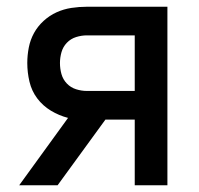

<svg xmlns="http://www.w3.org/2000/svg" viewBox="-20 -550 590 570"><path d="M151 0H37L182 -200Q155 -207 131 -221.5Q107 -236 90.5 -258Q74 -280 67.5 -307.5Q61 -335 61 -363Q61 -386 65.5 -409Q70 -432 81 -452Q92 -472 109.5 -488Q127 -504 148 -513.5Q169 -523 192 -526.5Q215 -530 238 -530H477V0H380V-195H293ZM238 -280H380V-445H238Q222 -445 206 -440Q190 -435 178.5 -423Q167 -411 162.5 -395Q158 -379 158 -363Q158 -346 162.5 -330Q167 -314 178.5 -302Q190 -290 206 -285Q222 -280 238 -280Z"/></svg>

Font: Lode Dark
Style: Bold
Weight: 700
Monospace: yes
Designer: Belleve Invis
Foundry: Belleve Invis
Version: Version 29.2.0; ttfautohint (v1.8.3)